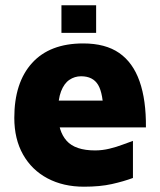

<svg xmlns="http://www.w3.org/2000/svg" viewBox="-20 -690 605 725"><path d="M297 15Q219 15 159.5 -16.5Q100 -48 67 -106.5Q34 -165 34 -245Q34 -378 101 -452Q168 -526 294 -526Q378 -526 430 -490Q482 -454 507 -383Q532 -312 531 -209H149L129 -310H391L371 -256Q370 -337 350.5 -369.5Q331 -402 286 -402Q262 -402 242 -388.5Q222 -375 210.5 -345Q199 -315 199 -264Q199 -195 231.5 -158.5Q264 -122 339 -122Q366 -122 393 -128.5Q420 -135 443.5 -144Q467 -153 482 -158V-18Q447 -5 402.5 5Q358 15 297 15ZM212 -566V-670H343V-566Z"/></svg>

Font: Maven Pro ExtraBold
Style: Regular
Weight: 800
Designer: Joe Prince
Foundry: Joe Prince
Version: Version 2.100